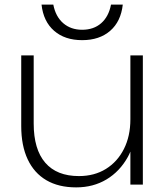

<svg xmlns="http://www.w3.org/2000/svg" viewBox="-20 -800 724 832"><path d="M310 12Q234 12 181 -19Q128 -50 100 -109.5Q72 -169 72 -254V-560H126V-265Q126 -153 176 -95Q226 -37 322 -37Q389 -37 439 -68Q489 -99 517 -154.5Q545 -210 545 -283V-560H599V0H545V-143Q540 -131 534 -120Q499 -57 441.5 -22.5Q384 12 310 12ZM160 -780H211Q221 -728 254 -699.5Q287 -671 336 -671Q386 -671 418.5 -699.5Q451 -728 461 -780H512Q504 -707 457.5 -666.5Q411 -626 336 -626Q261 -626 214.5 -666.5Q168 -707 160 -780Z"/></svg>

Font: Bounded
Style: Regular
Weight: 200
Designer: Vlad Churkin
Version: Version 1.0